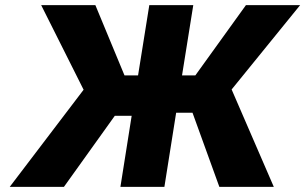

<svg xmlns="http://www.w3.org/2000/svg" viewBox="-20 -731 1194 751"><path d="M18 0H230L429 -278H495L451 0H623L669 -290H733L838 0H1051L886 -381L1154 -711H942L744 -436H692L736 -711H564L520 -436H467L353 -711H141L307 -380Z"/></svg>

Font: Asimov Pro
Style: UltObl
Weight: 900
Designer: Google
Version: Version 2.000980; 2014